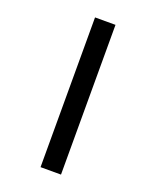

<svg xmlns="http://www.w3.org/2000/svg" viewBox="-173 -922 945 1164"><g transform="rotate(20 300.0 -340.0)"><path d="M234 143V-823H366V143Z"/></g></svg>

Font: Iosevka Slab XBdEx
Style: Regular
Weight: 800
Width: 7
Monospace: yes
Designer: Belleve Invis
Foundry: Belleve Invis
Version: Version 11.1.0; ttfautohint (v1.8.3)